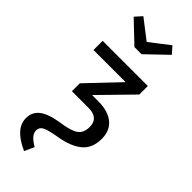

<svg xmlns="http://www.w3.org/2000/svg" viewBox="-318 -817 1064 1064"><g transform="rotate(45 214.5 -285.0)"><path d="M26 77Q26 28 63 0Q100 -28 178 -40Q251 -50 281 -70.5Q311 -91 311 -139Q311 -209 230 -209H101V-271L276 -455H24V-527H378V-460L195 -273H245Q320 -273 362.5 -238.5Q405 -204 405 -139Q405 -66 358.5 -27.5Q312 11 227 25Q161 36 137.5 48Q114 60 114 84Q114 104 128.5 121Q143 138 174 156L148 213Q26 159 26 77ZM350 -743 229 -627H173L51 -743L87 -783L201 -695L315 -783Z"/></g></svg>

Font: Fira Sans Condensed
Style: Regular
Weight: 400
Width: 3
Designer: bBox Type GmbH & Carrois Corporate GbR & Edenspiekermann AG
Foundry: bBox Type GmbH & Carrois Corporate GbR & Edenspiekermann AG
Version: Version 4.301